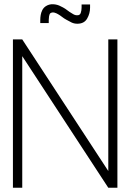

<svg xmlns="http://www.w3.org/2000/svg" viewBox="-20 -886 617 906"><path d="M365 -865V-850Q365 -837 361 -825Q357 -813 343 -814Q333 -814 322.5 -821Q312 -828 308 -830Q298 -838 288 -844.5Q278 -851 267 -856Q251 -865 231 -866Q211 -867 195 -856Q185 -849 179.5 -838Q174 -827 172 -815Q170 -803 170 -792V-777H210V-792Q210 -799 211.5 -809Q213 -819 218 -824Q227 -829 236.5 -826.5Q246 -824 254 -819Q263 -814 272.5 -806.5Q282 -799 293 -793Q305 -786 317.5 -780Q330 -774 345 -774Q377 -774 391 -798Q405 -822 405 -850V-865ZM534 -700H491V-79L85 -700H41V0H85V-621L491 0H534Z"/></svg>

Font: Advent Pro Light
Style: Regular
Weight: 300
Version: Version 3.000